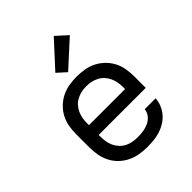

<svg xmlns="http://www.w3.org/2000/svg" viewBox="-215 -896 1030 1030"><g transform="rotate(-45 300.0 -380.5)"><path d="M302 8Q273 8 243.5 3Q214 -2 187.5 -15Q161 -28 139.5 -48.5Q118 -69 104.5 -95.5Q91 -122 85.5 -151Q80 -180 80 -210V-310Q80 -339 85 -368.5Q90 -398 103.5 -424Q117 -450 138.5 -471Q160 -492 186 -505Q212 -518 241.5 -523Q271 -528 300 -528Q329 -528 358.5 -523Q388 -518 414 -505Q440 -492 461.5 -471Q483 -450 496.5 -424Q510 -398 515 -368.5Q520 -339 520 -310V-223H163V-210Q163 -191 166 -172Q169 -153 177 -136Q185 -119 198.5 -104.5Q212 -90 228.5 -81.5Q245 -73 264 -69.5Q283 -66 302 -66Q324 -66 345 -69Q366 -72 385.5 -81Q405 -90 419 -107Q433 -124 435 -146H518Q516 -121 506.5 -98Q497 -75 481 -56.5Q465 -38 444 -25Q423 -12 399.5 -4.5Q376 3 351.5 5.5Q327 8 302 8ZM163 -297H437V-310Q437 -329 434 -347.5Q431 -366 423 -383.5Q415 -401 402.5 -415Q390 -429 373 -438Q356 -447 337.5 -451Q319 -455 300 -455Q281 -455 262.5 -451Q244 -447 227 -438Q210 -429 197.5 -415Q185 -401 177 -383.5Q169 -366 166 -347.5Q163 -329 163 -310ZM285 -577 234 -623 368 -769 432 -711Z"/></g></svg>

Font: Bmono
Style: Regular
Weight: 400
Monospace: yes
Designer: Belleve Invis
Foundry: Belleve Invis
Version: Version 11.2.2; ttfautohint (v1.8.2)